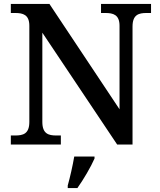

<svg xmlns="http://www.w3.org/2000/svg" viewBox="-20 -734 811 975"><path d="M35 0H289V-46H266C227 -46 195 -54 195 -115V-568L575 0H653V-599C653 -660 685 -668 724 -668H747V-714H493V-668H515C554 -668 587 -660 587 -603V-179L231 -714H35V-668H57C96 -668 129 -660 129 -603V-115C129 -54 97 -46 57 -46H35ZM324 208V221H373C403 179 442 113 460 71V61H357C349 108 336 165 324 208Z"/></svg>

Font: Noto Naskh Arabic UI Medium
Style: Regular
Weight: 500
Designer: Monotype Design Team, David Williams, Mohamad Dakak and Nizar Qandah
Foundry: Monotype Imaging Inc.
Version: Version 2.014